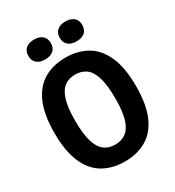

<svg xmlns="http://www.w3.org/2000/svg" viewBox="-222 -1077 1109 1216"><g transform="rotate(-30 332.0 -469.0)"><path d="M331.5 9.5Q243 9.5 175.8 -28.8Q108.5 -67 71 -150.8Q33.5 -234.5 33.5 -370Q33.5 -505.5 71 -589.2Q108.5 -673 175.8 -711.2Q243 -749.5 331.5 -749.5Q420.5 -749.5 487.5 -711.2Q554.5 -673 592.2 -589.2Q630 -505.5 630 -370Q630 -234.5 592.5 -150.8Q555 -67 487.8 -28.8Q420.5 9.5 331.5 9.5ZM331.5 -114Q377 -114 409.8 -137.5Q442.5 -161 460 -216.2Q477.5 -271.5 477.5 -366.5Q477.5 -465.5 460 -522Q442.5 -578.5 409.8 -602.2Q377 -626 331.5 -626Q286 -626 253.5 -602.5Q221 -579 203.5 -523.8Q186 -468.5 186 -373.5Q186 -274.5 203.5 -218Q221 -161.5 253.5 -137.8Q286 -114 331.5 -114ZM446 -803Q407.5 -803 385.8 -821.8Q364 -840.5 364 -875.5Q364 -910 385.8 -929Q407.5 -948 446 -948Q485 -948 506.8 -929Q528.5 -910 528.5 -875.5Q528.5 -840.5 506.8 -821.8Q485 -803 446 -803ZM217 -803Q178 -803 156.2 -821.8Q134.5 -840.5 134.5 -875.5Q134.5 -910 156.2 -929Q178 -948 217 -948Q255.5 -948 277.2 -929Q299 -910 299 -875.5Q299 -840.5 277.2 -821.8Q255.5 -803 217 -803Z"/></g></svg>

Font: Encode Sans Cnd
Style: Bold
Weight: 700
Width: 3
Designer: Multiple Designers
Foundry: Impallari Type
Version: Version 3.002; ttfautohint (v1.8.3) -l 8 -r 50 -G 200 -x 14 